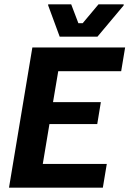

<svg xmlns="http://www.w3.org/2000/svg" viewBox="-20 -870 600 890"><path d="M21.7 0 130 -650H560L541.7 -540H250L225.8 -396.7H447.5L430.8 -295H209.2L178.3 -110H475L456.7 0ZM256.7 -700 203.3 -845V-850H310L343.3 -762.5H363.3L436.7 -850H553.3V-845L431.7 -700Z"/></svg>

Font: Familjen Grotesk GF
Style: Bold Italic
Weight: 700
Designer: Anders Wikstroem, Jonas Baeckman, Matilda Gysing, Kristian Moeller
Foundry: Familjen STHML AB
Version: Version 2.000; Beta; Release 4; Build 6